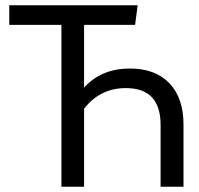

<svg xmlns="http://www.w3.org/2000/svg" viewBox="-20 -708 753 728"><path d="M472.2 -448.2Q569.3 -448.2 622.6 -392.1Q675.8 -335.9 675.8 -235.8V0H588.9V-234.9Q588.9 -374 457 -374Q359.9 -374 298.8 -295.9V0H212.9V-613.8H15.1V-688H502L492.2 -613.8H298.8V-376Q364.7 -448.2 472.2 -448.2Z"/></svg>

Font: Fira Sans Book
Style: Regular
Weight: 350
Designer: Carrois Corporate & Edenspiekermann AG
Foundry: Carrois Corporate GbR & Edenspiekermann AG
Version: Version 4.203;PS 004.203;hotconv 1.0.88;makeotf.lib2.5.64775